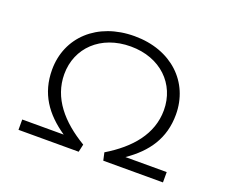

<svg xmlns="http://www.w3.org/2000/svg" viewBox="-115 -874 1230 1049"><g transform="rotate(20 500.0 -349.0)"><path d="M680 -60C792 -137 860 -233 860 -372C860 -560 717 -698 502 -698C285 -698 140 -560 140 -372C140 -233 208 -137 321 -60H80V0H430L440 -45C303 -127 211 -233 211 -372C211 -524 327 -638 502 -638C675 -638 790 -524 790 -372C790 -233 699 -127 563 -45L573 0H920V-60Z"/></g></svg>

Font: Gully Light
Style: Regular
Weight: 300
Designer: jaikishan Patel
Foundry: MagicType
Version: Version 1.000;Glyphs 3.2 (3242)